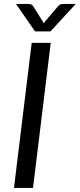

<svg xmlns="http://www.w3.org/2000/svg" viewBox="-20 -928 394 948"><path d="M143 0H49L136.5 -716.5H230.5ZM354 -908.5 229 -773H153L59 -908.5H118.5Q124 -908.5 131.2 -907Q138.5 -905.5 144 -897L191.5 -821.5Q192.5 -819 193.5 -817Q194.5 -815 195.5 -813Q197 -815 198.5 -817Q200 -819 202 -821.5L266 -896.5Q273 -905.5 281 -907Q289 -908.5 294.5 -908.5Z"/></svg>

Font: Lato 2
Style: Italic
Weight: 400
Italic angle: -7°
Designer: Lukasz Dziedzic with Adam Twardoch and Botio Nikoltchev
Foundry: tyPoland Lukasz Dziedzic
Version: Version 2.015; 2015-08-06; http://www.latofonts.com/